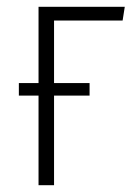

<svg xmlns="http://www.w3.org/2000/svg" viewBox="-20 -542 391 562"><path d="M338.9 -481.9H138.2V-298.8H242.2V-262.2H138.2V0H92.8V-262.2H35.2V-298.8H92.8V-522H345.2Z"/></svg>

Font: Fira Sans Compressed ExtraLight
Style: Regular
Weight: 250
Width: 1
Designer: Carrois Corporate & Edenspiekermann AG
Foundry: Carrois Corporate GbR & Edenspiekermann AG
Version: Version 4.203;PS 004.203;hotconv 1.0.88;makeotf.lib2.5.64775